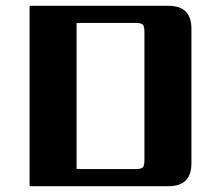

<svg xmlns="http://www.w3.org/2000/svg" viewBox="-20 -642 755 662"><path d="M478 -90V-532Q478 -552 472 -557.5Q466 -563 447 -563H244V-59H447Q466 -59 472 -64.5Q478 -70 478 -90ZM82 -622H561Q640 -622 640 -543V-79Q640 0 561 0H82Z"/></svg>

Font: Sarpanch
Style: Bold
Weight: 700
Designer: Manushi Parikh (Devanagari and Latin), Jyotish Sonowal (Devanagari)
Foundry: Indian Type Foundry
Version: Version 2.004;PS 1.0;hotconv 1.0.78;makeotf.lib2.5.61930; tt